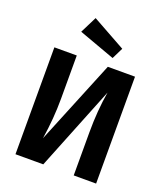

<svg xmlns="http://www.w3.org/2000/svg" viewBox="-167 -1056 1002 1168"><g transform="rotate(20 334.0 -472.5)"><path d="M248 -945 464 -825 428 -752 194 -837ZM595 -692V0H450V-278Q450 -420 471 -544L253 0H73V-692H218V-411Q218 -285 197 -149L419 -692Z"/></g></svg>

Font: Fira Sans SemiBold
Style: Regular
Weight: 600
Designer: bBox Type GmbH & Carrois Corporate GbR & Edenspiekermann AG
Foundry: bBox Type GmbH & Carrois Corporate GbR & Edenspiekermann AG
Version: Version 4.301;PS 004.301;hotconv 1.0.88;makeotf.lib2.5.64775